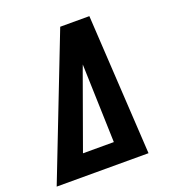

<svg xmlns="http://www.w3.org/2000/svg" viewBox="-133 -841 866 947"><g transform="rotate(-20 300.0 -367.5)"><path d="M3 0 289 -735H442L485 0ZM181 -110H343L331 -490Q331 -498 330.5 -506Q330 -514 330 -522Q327 -514 324 -506Q321 -498 318 -490Z"/></g></svg>

Font: Iosevka Slab XBdEx
Style: Italic
Weight: 800
Width: 7
Italic angle: -9°
Monospace: yes
Designer: Belleve Invis
Foundry: Belleve Invis
Version: Version 11.1.1; ttfautohint (v1.8.3)